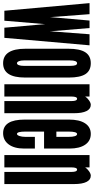

<svg xmlns="http://www.w3.org/2000/svg" viewBox="291 -890 603 1233"><g transform="rotate(90 592.5 -273.5)"><path d="M45 0H109L130.5 -255V-260H131.5V-255L154 0H219L267 -547H196L177.5 -301.5V-296H176.5V-301.5L156 -547H108L86.5 -301.5V-296H85.5V-301.5L67 -547H-4Z M382 8Q474 8 474 -133V-414Q474 -486.5 451.8 -520.8Q429.5 -555 382 -555Q334.5 -555 311.8 -520Q289 -485 289 -411V-136Q289 8 382 8ZM382 -81Q374 -81 369 -93.5Q364 -106 364 -126V-421Q364 -467 382 -467Q391 -467 395 -456.5Q399 -446 399 -421V-126Q399 -105.5 394.5 -93.2Q390 -81 382 -81Z M517 0H596V-431Q596 -467 610 -467Q625 -467 625 -432V0H703V-448Q703 -500 689.2 -527.5Q675.5 -555 649 -555Q636.5 -555 620 -543.2Q603.5 -531.5 596 -519V-547H517Z M831 8Q877 8 903.5 -28Q930 -64 930 -127V-196H855V-136Q855 -113.5 849.5 -97.2Q844 -81 836 -81Q821 -81 821 -136V-255H930V-418Q930 -483 905.2 -519Q880.5 -555 836 -555Q792 -555 768 -518.5Q744 -482 744 -415V-130Q744 8 831 8ZM821 -334V-411Q821 -467.5 837 -467Q855 -466.5 855 -411V-334Z M972 0H1051V-431Q1051 -467 1065 -467Q1080 -467 1080 -432V0H1158V-448Q1158 -500 1144.2 -527.5Q1130.5 -555 1104 -555Q1091.5 -555 1075 -543.2Q1058.5 -531.5 1051 -519V-547H972Z"/></g></svg>

Font: League Gothic Condensed
Style: Regular
Weight: 400
Width: 3
Designer: The League of Moveable Type
Version: Version 1.600; ttfautohint (v1.8.3)